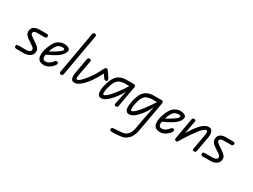

<svg xmlns="http://www.w3.org/2000/svg" viewBox="-94 -1362 3122 2373"><g transform="rotate(30 1467.0 -175.5)"><path d="M100 0H0Q-11 0 -20.5 -5.5Q-30 -11 -30 -25Q-30 -40 -20.5 -45Q-11 -50 1 -50H110Q145 -50 160 -61.5Q175 -73 175 -89Q175 -102 166.5 -112Q158 -122 147 -129L73 -179Q51 -193 34.5 -214Q18 -235 18 -266Q18 -290 30.5 -309Q43 -328 68 -339Q93 -350 130 -350H215Q236 -350 247 -346.5Q258 -343 258 -325Q258 -312 249 -306Q240 -300 230 -300H126Q92 -300 80 -290Q68 -280 68 -266Q68 -255 78.5 -244.5Q89 -234 101 -226L180 -171Q201 -157 215 -138.5Q229 -120 229 -91Q229 -69 215 -48Q201 -27 172.5 -13.5Q144 0 100 0Z M386 4Q358 4 336.5 -7.5Q315 -19 304 -43.5Q293 -68 296 -107Q300 -152 318.5 -202Q337 -252 359 -284Q382 -317 416 -334Q450 -351 485 -351Q514 -351 540.5 -339Q567 -327 567 -302Q567 -284 554 -261Q541 -238 514 -214.5Q487 -191 445 -168Q426 -158 400.5 -145Q375 -132 353.5 -122Q332 -112 324 -108L334 -158Q345 -164 360 -172Q375 -180 393 -190Q411 -200 430 -212Q477 -241 496 -258Q515 -275 515 -288Q515 -294 506 -298.5Q497 -303 483 -303Q464 -303 441 -294Q418 -285 400 -259Q386 -238 374 -208.5Q362 -179 354.5 -149.5Q347 -120 345 -98Q344 -73 353.5 -59Q363 -45 387 -45Q410 -45 429 -55Q448 -65 461 -77.5Q474 -90 479 -97Q493 -116 504.5 -117.5Q516 -119 524 -113Q532 -108 533 -97Q534 -86 517 -64Q512 -57 494.5 -40.5Q477 -24 450 -10Q423 4 386 4Z M637 0Q627 0 618.5 -7Q610 -14 612 -27L718 -629Q720 -640 728 -645Q736 -650 744 -650Q755 -650 763 -643Q771 -636 769 -624L663 -22Q661 -11 653 -5.5Q645 0 637 0Z M827 4Q792 4 780.5 -25.5Q769 -55 780 -117L817 -323Q819 -337 828.5 -343.5Q838 -350 847 -350Q857 -350 864 -342.5Q871 -335 868 -320L830 -117Q823 -77 825.5 -61.5Q828 -46 842 -46Q856 -46 882 -70Q908 -94 939 -133Q970 -172 1000 -219.5Q1030 -267 1052 -315Q1060 -332 1067.5 -341Q1075 -350 1088 -350Q1096 -350 1100.5 -346.5Q1105 -343 1106 -341L1108 -322Q1081 -259 1046 -200.5Q1011 -142 973.5 -96Q936 -50 898 -23Q860 4 827 4ZM1164 -215Q1155 -208 1142.5 -212Q1130 -216 1121 -229L1069 -304L1106 -341L1162 -260Q1172 -246 1172.5 -234.5Q1173 -223 1164 -215Z M1208 4Q1183 4 1169 -15.5Q1155 -35 1155 -73Q1155 -102 1163.5 -140.5Q1172 -179 1186 -215.5Q1200 -252 1216 -276Q1245 -319 1286 -334.5Q1327 -350 1370 -350H1458V-300H1370Q1345 -300 1311.5 -289.5Q1278 -279 1255 -245Q1242 -226 1230.5 -193.5Q1219 -161 1212 -129Q1205 -97 1205 -78Q1205 -66 1207 -56.5Q1209 -47 1219 -47Q1233 -47 1261.5 -71.5Q1290 -96 1336 -153Q1367 -192 1392 -228.5Q1417 -265 1438 -300H1469Q1460 -268 1444 -234.5Q1428 -201 1410.5 -173Q1393 -145 1378 -126Q1348 -88 1320 -58.5Q1292 -29 1264.5 -12.5Q1237 4 1208 4ZM1418 0Q1402 0 1398.5 -8.5Q1395 -17 1396 -23L1438 -223V-350H1472Q1489 -350 1495.5 -341.5Q1502 -333 1499 -316L1447 -23Q1446 -19 1442 -9.5Q1438 0 1418 0Z M1502 275Q1502 264 1511 256.5Q1520 249 1536 249Q1542 249 1556.5 248Q1571 247 1589.5 246Q1608 245 1624 243.5Q1640 242 1649 241Q1684 237 1705.5 222Q1727 207 1740 185Q1762 150 1769.5 100Q1777 50 1787 -1L1825 -198L1857 -350H1872Q1886 -350 1892 -341Q1898 -332 1895 -315L1839 -1Q1828 62 1817.5 117Q1807 172 1782 212Q1763 243 1733.5 263.5Q1704 284 1663 290Q1651 292 1633 293.5Q1615 295 1596 296.5Q1577 298 1562 298.5Q1547 299 1540 299Q1521 299 1511.5 292.5Q1502 286 1502 275ZM1551 -73Q1551 -102 1558 -140.5Q1565 -179 1577.5 -215.5Q1590 -252 1606 -276Q1625 -305 1650 -321Q1675 -337 1703.5 -343.5Q1732 -350 1760 -350H1872V-300H1760Q1735 -300 1701.5 -289.5Q1668 -279 1645 -245Q1632 -226 1622 -193.5Q1612 -161 1606.5 -129Q1601 -97 1601 -78Q1601 -62 1604.5 -54.5Q1608 -47 1615 -47Q1625 -47 1641 -58Q1657 -69 1680.5 -93.5Q1704 -118 1736 -159Q1763 -194 1787.5 -230Q1812 -266 1834 -301H1864Q1845 -255 1819.5 -203Q1794 -151 1764 -113Q1739 -82 1714 -55Q1689 -28 1662 -12Q1635 4 1604 4Q1579 4 1565 -15.5Q1551 -35 1551 -73Z M2044 4Q2016 4 1994.5 -7.5Q1973 -19 1962 -43.5Q1951 -68 1954 -107Q1958 -152 1976.5 -202Q1995 -252 2017 -284Q2040 -317 2074 -334Q2108 -351 2143 -351Q2172 -351 2198.5 -339Q2225 -327 2225 -302Q2225 -284 2212 -261Q2199 -238 2172 -214.5Q2145 -191 2103 -168Q2084 -158 2058.5 -145Q2033 -132 2011.5 -122Q1990 -112 1982 -108L1992 -158Q2003 -164 2018 -172Q2033 -180 2051 -190Q2069 -200 2088 -212Q2135 -241 2154 -258Q2173 -275 2173 -288Q2173 -294 2164 -298.5Q2155 -303 2141 -303Q2122 -303 2099 -294Q2076 -285 2058 -259Q2044 -238 2032 -208.5Q2020 -179 2012.5 -149.5Q2005 -120 2003 -98Q2002 -73 2011.5 -59Q2021 -45 2045 -45Q2068 -45 2087 -55Q2106 -65 2119 -77.5Q2132 -90 2137 -97Q2151 -116 2162.5 -117.5Q2174 -119 2182 -113Q2190 -108 2191 -97Q2192 -86 2175 -64Q2170 -57 2152.5 -40.5Q2135 -24 2108 -10Q2081 4 2044 4Z M2532 0Q2516 0 2513 -9.5Q2510 -19 2512 -30L2549 -234Q2552 -248 2553.5 -264.5Q2555 -281 2551.5 -293Q2548 -305 2535 -305Q2520 -305 2498 -286Q2476 -267 2450.5 -235Q2425 -203 2398.5 -164Q2372 -125 2347 -85.5Q2322 -46 2301 -11L2307 -114Q2336 -162 2365.5 -205.5Q2395 -249 2424.5 -282.5Q2454 -316 2483.5 -335Q2513 -354 2543 -354Q2573 -354 2587 -336Q2601 -318 2603.5 -290.5Q2606 -263 2600 -234L2561 -23Q2560 -14 2554 -7Q2548 0 2532 0ZM2277 0Q2261 -2 2258 -11Q2255 -20 2258 -36L2308 -323Q2310 -337 2317 -343.5Q2324 -350 2339 -350Q2364 -350 2359 -323L2301 -11Q2297 -5 2292.5 -2Q2288 1 2277 0Z M2761 0H2661Q2650 0 2640.5 -5.5Q2631 -11 2631 -25Q2631 -40 2640.5 -45Q2650 -50 2662 -50H2771Q2806 -50 2821 -61.5Q2836 -73 2836 -89Q2836 -102 2827.5 -112Q2819 -122 2808 -129L2734 -179Q2712 -193 2695.5 -214Q2679 -235 2679 -266Q2679 -290 2691.5 -309Q2704 -328 2729 -339Q2754 -350 2791 -350H2876Q2897 -350 2908 -346.5Q2919 -343 2919 -325Q2919 -312 2910 -306Q2901 -300 2891 -300H2787Q2753 -300 2741 -290Q2729 -280 2729 -266Q2729 -255 2739.5 -244.5Q2750 -234 2762 -226L2841 -171Q2862 -157 2876 -138.5Q2890 -120 2890 -91Q2890 -69 2876 -48Q2862 -27 2833.5 -13.5Q2805 0 2761 0Z"/></g></svg>

Font: Edu QLD Beginners
Style: Regular
Weight: 400
Designer: Tina and Corey Anderson
Foundry: Google for Education
Version: Version 1.001